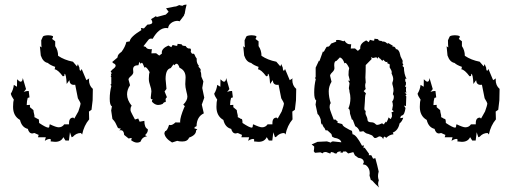

<svg xmlns="http://www.w3.org/2000/svg" viewBox="-20 -612 2262 839"><path d="M220.7 7.8 201.2 5.9 202.1 0Q202.1 -4.9 197.3 -4.9Q188.5 -4.9 175.8 3.4L180.2 -12.2H146L148.9 -22.5L130.4 -30.8L121.1 -28.8Q106.9 -28.8 101.6 -48.8Q75.2 -55.2 67.4 -87.9Q37.1 -105 37.1 -145Q37.1 -166.5 40.5 -176.3Q29.3 -192.4 27.3 -202.6Q38.1 -219.7 40.5 -241.2L54.2 -232.9L54.7 -265.6Q64.9 -254.9 70.3 -254.9Q78.1 -254.9 79.6 -271L93.8 -222.7L83.5 -209.5Q91.3 -214.4 105.5 -214.4L108.9 -186.5L101.1 -184.1Q97.2 -172.4 96.7 -152.8L110.8 -153.8V-143.6L126 -130.9Q126 -125 130.4 -107.9V-100.1L138.2 -96.2Q142.1 -92.3 146.5 -92.3Q150.9 -92.3 150.9 -74.7Q181.6 -54.2 191.4 -54.2Q196.3 -54.2 196.3 -66.4L198.2 -68.8Q225.6 -55.7 236.3 -55.7Q252 -55.7 260.7 -68.8H281.7V-74.2Q281.7 -98.1 300.3 -98.1L304.7 -93.8L322.3 -125Q332 -152.3 332 -160.2Q332 -163.1 320.3 -182.6L308.6 -241.7L302.7 -241.2Q284.7 -241.2 283.2 -261.7L271.5 -245.1Q269 -289.6 262.2 -289.6L260.7 -279.8L254.4 -278.8Q232.4 -308.1 218.8 -309.1L221.2 -319.8Q198.7 -327.6 189 -336.9Q168 -340.8 158.2 -369.6L154.3 -409.7L161.6 -404.8Q160.2 -414.6 160.2 -436L167.5 -452.1Q170.4 -457 190.4 -458Q203.6 -458 211.9 -453.6Q211.9 -446.8 207.5 -441.9L221.2 -431.6V-410.6Q233.9 -392.1 233.9 -368.2Q261.2 -349.6 298.8 -342.3L316.4 -321.8L320.3 -332L327.1 -315.9Q327.1 -302.7 332.5 -302.7L336.9 -310.5L357.4 -261.7L370.1 -269.5L368.7 -263.7Q368.7 -237.8 385.7 -223.6L384.8 -173.8L379.9 -132.3L368.7 -124.5L369.6 -90.3Q347.2 -64 338.9 -24.4L333.5 -30.8Q313 -30.8 298.8 -14.6L293 -12.2L285.6 -34.2L281.2 2H266.1L256.8 -12.7Q247.6 7.8 220.7 7.8Z M579.1 11.2Q566.4 11.2 552.2 0Q555.7 -3.4 555.7 -6.8Q555.7 -8.8 551.8 -8.8L542 -6.8L522.5 -22.5Q521.5 -43 507.3 -43L501 -42.5Q507.8 -47.9 507.8 -50.3Q504.4 -50.8 500.5 -51Q496.6 -51.3 494.6 -54.2Q492.7 -57.1 490.5 -62.7Q488.3 -68.4 484.1 -75.9Q480 -83.5 471.2 -92.3L465.8 -129.4L469.2 -147.5Q459.5 -151.4 459.5 -180.7Q459.5 -209.5 466.8 -236.8L462.4 -241.7L466.3 -244.6V-274.9Q464.4 -276.9 462.9 -280.3H466.3L464.4 -291L469.2 -290Q467.8 -294.4 463.4 -299.8L471.7 -308.6Q485.4 -317.9 485.4 -325.2Q485.4 -332 473.1 -336.9Q474.1 -337.9 474.1 -338.9Q474.1 -339.8 468.8 -339.8L493.2 -360.4Q494.1 -369.6 498.5 -374.8Q502.9 -379.9 511.2 -385.7Q526.9 -406.7 532.2 -428.7L546.9 -431.2Q548.3 -450.2 597.7 -480.5L595.7 -489.7L608.9 -487.8L624 -504.4Q645.5 -504.9 645.5 -515.1Q645.5 -520.5 640.1 -528.3L661.6 -541.5L665 -537.6Q685.1 -542.5 704.6 -548.3L716.8 -560.5L705.6 -575.7L741.7 -583Q751 -583 763.2 -589.8Q771.5 -586.9 778.8 -586.9Q780.8 -591.3 795.4 -591.8Q790.5 -574.2 787.1 -552.2Q784.2 -548.3 784.2 -544.4L764.6 -518.6Q764.2 -520 753.9 -521Q732.9 -519.5 720.2 -503.9Q715.8 -498 714.4 -488.8Q710.4 -489.7 706.1 -489.7Q673.8 -489.7 647 -442.4Q643.1 -443.4 640.6 -443.4Q632.8 -443.4 628.7 -438Q624.5 -432.6 606.9 -410.2L617.2 -406.7Q621.1 -397 637.7 -397L643.6 -397.5L641.6 -378.9L662.1 -379.4L675.8 -369.1L687.5 -377.9L687 -382.8Q687 -400.4 715.8 -413.1L728.5 -405.8L734.4 -415.5Q749 -411.6 752.4 -411.6Q755.9 -411.6 755.9 -420.4L773.9 -418.5Q773.9 -411.1 791 -411.1Q797.9 -399.9 806.6 -399.9L810.1 -400.4Q814.5 -398.9 814.5 -392.6L813.5 -385.7Q817.4 -377 821.8 -377L824.7 -377.4Q829.1 -377.4 831.1 -371.1Q833 -364.7 839.8 -355.5L839.4 -350.6Q839.4 -335 849.6 -323.7L846.7 -320.8Q857.4 -311 857.4 -305.2L855.5 -301.8Q859.9 -293.9 859.9 -276.9L868.7 -256.3L863.8 -227.5L872.6 -185.1L861.8 -154.8L870.6 -116.7Q839.8 -102.1 838.9 -61Q835.9 -57.6 831.5 -57.6L829.1 -51.3L842.3 -46.9L836.9 -42Q836.9 -21.5 806.2 -10.7Q799.8 6.3 776.9 6.3Q761.7 6.3 754.4 3.4L731.9 10.7Q700.2 -8.3 698.2 -30.3L701.7 -39.1Q710.4 -39.1 718.8 -66.4L725.1 -65.4Q734.4 -65.4 746.6 -77.1L767.6 -76.7L767.1 -80.6Q767.1 -100.1 784.7 -142.1L787.6 -146.5Q787.6 -149.4 780.8 -154.8Q798.8 -172.4 798.8 -189.9Q798.8 -195.8 794.2 -213.6Q789.6 -231.4 789.6 -244.6L791 -273.9Q791 -304.2 764.6 -315.9Q758.8 -333.5 751.5 -333.5Q747.1 -333.5 741.7 -326.7L738.3 -331.1L726.1 -314.5Q703.6 -310.1 703.6 -266.6L707.5 -223.6L699.2 -212.4L709.5 -187Q703.6 -183.1 703.6 -176.3L704.6 -169.9Q704.6 -165.5 700.2 -165.5Q695.8 -165.5 690.4 -157.7Q680.2 -153.3 671.4 -153.3Q662.1 -153.3 652.8 -159.7Q643.6 -166 643.6 -170.9L647 -178.2Q644.5 -178.7 641.6 -178.7Q638.7 -178.7 638.7 -185.5L641.6 -212.9Q641.6 -223.1 636 -238.5Q630.4 -253.9 630.4 -267.6Q630.4 -287.1 633.8 -296.9Q621.1 -318.8 614.7 -318.8L611.3 -316.4Q603.5 -337.9 599.6 -337.9L594.2 -333.5L588.9 -341.8L585 -327.1Q561.5 -327.1 561.5 -309.1L562.5 -296.4Q562.5 -288.1 552 -279.3Q541.5 -270.5 541.5 -264.6L548.3 -239.7Q535.2 -220.2 535.2 -199.7Q535.2 -174.8 555.7 -149.4Q550.3 -146 550.3 -131.3Q550.3 -125.5 559.3 -109.4Q568.4 -93.3 569.8 -89.8L584 -94.2L590.3 -80.1L610.8 -84Q610.8 -54.2 625.5 -47.9L626 -43.9Q626 -32.7 613.8 -21.5L622.6 -16.1Q601.6 -14.2 593.8 7.3Q586.9 11.2 579.1 11.2Z M1109.4 7.8 1089.8 5.9 1090.8 0Q1090.8 -4.9 1085.9 -4.9Q1077.1 -4.9 1064.5 3.4L1068.8 -12.2H1034.7L1037.6 -22.5L1019 -30.8L1009.8 -28.8Q995.6 -28.8 990.2 -48.8Q963.9 -55.2 956.1 -87.9Q925.8 -105 925.8 -145Q925.8 -166.5 929.2 -176.3Q918 -192.4 916 -202.6Q926.8 -219.7 929.2 -241.2L942.9 -232.9L943.4 -265.6Q953.6 -254.9 959 -254.9Q966.8 -254.9 968.3 -271L982.4 -222.7L972.2 -209.5Q980 -214.4 994.1 -214.4L997.6 -186.5L989.7 -184.1Q985.8 -172.4 985.4 -152.8L999.5 -153.8V-143.6L1014.6 -130.9Q1014.6 -125 1019 -107.9V-100.1L1026.9 -96.2Q1030.8 -92.3 1035.2 -92.3Q1039.6 -92.3 1039.6 -74.7Q1070.3 -54.2 1080.1 -54.2Q1085 -54.2 1085 -66.4L1086.9 -68.8Q1114.3 -55.7 1125 -55.7Q1140.6 -55.7 1149.4 -68.8H1170.4V-74.2Q1170.4 -98.1 1189 -98.1L1193.4 -93.8L1210.9 -125Q1220.7 -152.3 1220.7 -160.2Q1220.7 -163.1 1209 -182.6L1197.3 -241.7L1191.4 -241.2Q1173.3 -241.2 1171.9 -261.7L1160.2 -245.1Q1157.7 -289.6 1150.9 -289.6L1149.4 -279.8L1143.1 -278.8Q1121.1 -308.1 1107.4 -309.1L1109.9 -319.8Q1087.4 -327.6 1077.6 -336.9Q1056.6 -340.8 1046.9 -369.6L1043 -409.7L1050.3 -404.8Q1048.8 -414.6 1048.8 -436L1056.2 -452.1Q1059.1 -457 1079.1 -458Q1092.3 -458 1100.6 -453.6Q1100.6 -446.8 1096.2 -441.9L1109.9 -431.6V-410.6Q1122.6 -392.1 1122.6 -368.2Q1149.9 -349.6 1187.5 -342.3L1205.1 -321.8L1209 -332L1215.8 -315.9Q1215.8 -302.7 1221.2 -302.7L1225.6 -310.5L1246.1 -261.7L1258.8 -269.5L1257.3 -263.7Q1257.3 -237.8 1274.4 -223.6L1273.4 -173.8L1268.6 -132.3L1257.3 -124.5L1258.3 -90.3Q1235.8 -64 1227.5 -24.4L1222.2 -30.8Q1201.7 -30.8 1187.5 -14.6L1181.6 -12.2L1174.3 -34.2L1169.9 2H1154.8L1145.5 -12.7Q1136.2 7.8 1109.4 7.8Z M1627.9 -66.4Q1636.2 -66.4 1649.4 -73.2L1657.2 -68.4Q1658.7 -68.4 1658.9 -70.6Q1659.2 -72.8 1661.9 -75.2Q1664.6 -77.6 1664.6 -81.1L1666.5 -77.1Q1670.9 -77.1 1678.2 -99.1Q1684.1 -92.3 1688 -92.3L1692.9 -103.5Q1692.9 -115.7 1690.9 -121.6Q1699.7 -123 1699.7 -126Q1699.7 -127.9 1693.4 -131.3L1696.8 -150.9Q1696.8 -159.7 1693.8 -168.5Q1701.2 -177.2 1701.2 -189.9Q1700.2 -197.3 1696.8 -200.2L1699.7 -214.8Q1699.7 -226.1 1697 -235.1Q1694.3 -244.1 1694.3 -247.6Q1694.3 -251.5 1696.3 -256.1Q1698.2 -260.7 1698.2 -266.6Q1698.2 -276.4 1690.9 -292L1691.9 -296.4Q1691.9 -303.2 1682.6 -317.9L1683.1 -330.6L1672.4 -335.9L1672.9 -342.3L1668.9 -340.8Q1663.1 -340.8 1655.3 -351.1Q1652.8 -349.6 1650.9 -345.7L1639.6 -357.4L1637.2 -356.9L1636.2 -361.3L1631.8 -361.8L1630.4 -355.5L1624.5 -361.8L1609.4 -358.4L1601.6 -362.8L1604 -354Q1590.3 -340.8 1578.1 -327.6Q1578.1 -300.3 1576.7 -273.4L1578.1 -251.5Q1575.7 -245.1 1575.7 -238.8Q1575.7 -230.5 1578.1 -223.1L1569.3 -213.9L1579.1 -204.1Q1575.2 -195.3 1575.2 -186.5Q1575.2 -175.3 1572.3 -138.7Q1572.3 -127.9 1578.1 -127.9L1577.1 -118.7Q1577.1 -113.8 1578.6 -110.8Q1585.4 -97.7 1585.9 -88.9Q1585.9 -77.6 1603 -77.6Q1613.8 -77.6 1621.6 -69.3Q1624 -66.4 1627.9 -66.4ZM1636.7 207.5Q1619.1 191.9 1606.9 177.7Q1604 174.8 1600.6 174.8L1594.7 155.3Q1595.7 149.9 1595.7 145Q1595.7 124 1581.5 111.8Q1577.1 107.4 1565.4 106L1569.8 97.7Q1569.8 80.1 1545.4 77.6L1530.8 66.9L1523.9 52.7L1501.5 58.6L1491.7 49.8L1479.5 50.3L1476.6 55.7L1466.3 53.7L1470.7 49.3Q1455.1 50.3 1453.1 54.7Q1451.2 59.1 1448.7 59.1Q1442.4 59.1 1436.5 54.2L1426.3 52.2L1423.3 59.1L1404.8 52.2Q1391.6 52.2 1390.1 58.1L1379.9 53.7L1356.4 55.7L1351.1 48.8Q1353 38.6 1353 28.3L1341.8 19L1367.7 7.8L1408.7 5.9L1425.8 11.2Q1428.7 5.9 1435.5 5.9L1471.7 9.8Q1467.3 -6.3 1441.4 -9.8L1431.6 -14.6L1428.2 -26.4L1410.6 -42.5H1402.8Q1398.4 -54.2 1394 -56.6L1386.2 -73.2L1383.8 -66.4L1381.3 -90.3Q1375 -108.9 1367.7 -113.8L1358.9 -154.8L1361.8 -173.3Q1353 -177.7 1353 -208Q1353 -238.3 1359.9 -266.6L1356 -271.5L1359.4 -274.4V-316.4L1374 -347.7L1375.5 -343.8L1391.1 -387.2L1393.6 -385.3Q1395.5 -385.3 1400.9 -396.7Q1406.2 -408.2 1410.2 -408.2L1412.6 -407.7Q1418.9 -407.7 1426.8 -421.4L1449.2 -430.2L1448.2 -436.5L1456.1 -437.5Q1466.3 -437.5 1480.5 -431.6L1485.4 -434.6Q1494.6 -418.5 1509.3 -418.5L1514.6 -418.9L1512.7 -399.9L1531.2 -400.4L1543.9 -389.6L1554.2 -398.9V-403.8Q1554.2 -422.4 1580.1 -435.5L1591.3 -427.7L1596.7 -438Q1609.9 -434.1 1613.3 -434.1Q1616.2 -434.1 1616.2 -442.9L1632.3 -440.9Q1632.3 -433.1 1647.9 -433.1L1649.4 -430.7Q1662.1 -430.7 1667 -426Q1671.9 -421.4 1674.3 -421.4L1676.8 -423.8L1696.8 -412.1L1694.3 -410.2L1696.8 -408.2Q1697.8 -408.2 1697.8 -408.7Q1708 -408.7 1710.9 -394.5L1711.9 -398.4Q1724.6 -393.6 1728 -375Q1729.5 -365.2 1734.6 -356.7Q1739.7 -348.1 1739.7 -345.2L1738.8 -338.9Q1738.8 -333.5 1742.7 -329.1L1738.3 -324.2L1745.1 -317.4Q1745.1 -288.6 1756.8 -266.6L1753.4 -268.6Q1750.5 -268.6 1750.5 -262.7L1752 -252.9L1753.9 -254.9V-243.2L1749.5 -232.4L1754.9 -233.4L1753.9 -220.7Q1753.9 -210.4 1756.3 -207.5H1748.5Q1756.3 -201.7 1756.3 -198.7L1752 -195.3Q1752 -193.4 1755.4 -191.4L1753.9 -148.4L1746.1 -150.9Q1746.1 -147.9 1752 -140.1Q1750 -125.5 1746.3 -117.2Q1742.7 -108.9 1736.6 -107.4Q1730.5 -106 1729 -95.7L1742.2 -97.7Q1736.8 -80.6 1726.1 -72.8Q1719.7 -41.5 1696.3 -32.7L1699.7 -25.4Q1680.7 -22.9 1668 -9.8L1660.6 -15.1Q1656.2 -15.1 1654.3 -3.4Q1650.9 -16.1 1636.7 -16.1Q1625.5 -8.8 1618.7 -8.8Q1615.2 -8.8 1610.6 -15.1Q1606 -21.5 1603 -21.5L1588.4 -27.3Q1580.1 -27.3 1567.9 -38.6Q1564 -38.6 1562 -37.6L1551.8 -36.6Q1546.4 -53.7 1532.2 -60.5L1521.5 -88.9L1517.6 -89.4L1509.3 -115.7Q1509.3 -137.2 1502 -137.2Q1511.2 -158.2 1511.2 -182.6Q1511.2 -197.3 1506.8 -212.4L1507.3 -213.9L1504.4 -226.6L1507.3 -247.1Q1505.9 -255.4 1500 -259.3H1508.8L1502.9 -283.7Q1502.9 -304.2 1505.9 -314.5Q1494.6 -337.4 1488.8 -337.4L1485.4 -335Q1478.5 -356.9 1465.3 -361.3L1450.7 -346.2Q1440.4 -345.7 1440.4 -327.1L1441.4 -314Q1441.4 -305.2 1431.9 -296.1Q1422.4 -287.1 1422.4 -280.8L1428.7 -254.9Q1416.5 -234.4 1416.5 -213.4Q1416.5 -187.5 1425.3 -161.1Q1420.4 -157.2 1420.4 -142.1Q1420.4 -135.7 1428.7 -114.3Q1437 -92.8 1438.5 -88.9L1445.8 -89.8L1457 -79.1L1453.1 -75.7L1475.6 -69.8Q1477.1 -62 1488.8 -55.2Q1509.8 -42.5 1518.1 -40L1520.5 -25.4Q1536.6 -23.9 1562 24.9L1569.8 22.9L1568.4 35.6L1573.2 33.2L1593.3 61L1590.8 65.9L1602.5 66.4L1610.4 81.5L1620.1 79.1Q1628.4 108.4 1634.8 137.7Q1631.8 148.4 1631.8 157.7Q1631.8 167 1635.3 175.8Q1632.3 184.1 1632.3 190.9Q1632.3 200.2 1636.7 207.5Z M1998 7.8 1978.5 5.9 1979.5 0Q1979.5 -4.9 1974.6 -4.9Q1965.8 -4.9 1953.1 3.4L1957.5 -12.2H1923.3L1926.3 -22.5L1907.7 -30.8L1898.4 -28.8Q1884.3 -28.8 1878.9 -48.8Q1852.5 -55.2 1844.7 -87.9Q1814.5 -105 1814.5 -145Q1814.5 -166.5 1817.9 -176.3Q1806.6 -192.4 1804.7 -202.6Q1815.4 -219.7 1817.9 -241.2L1831.5 -232.9L1832 -265.6Q1842.3 -254.9 1847.7 -254.9Q1855.5 -254.9 1856.9 -271L1871.1 -222.7L1860.8 -209.5Q1868.7 -214.4 1882.8 -214.4L1886.2 -186.5L1878.4 -184.1Q1874.5 -172.4 1874 -152.8L1888.2 -153.8V-143.6L1903.3 -130.9Q1903.3 -125 1907.7 -107.9V-100.1L1915.5 -96.2Q1919.4 -92.3 1923.8 -92.3Q1928.2 -92.3 1928.2 -74.7Q1959 -54.2 1968.8 -54.2Q1973.6 -54.2 1973.6 -66.4L1975.6 -68.8Q2002.9 -55.7 2013.7 -55.7Q2029.3 -55.7 2038.1 -68.8H2059.1V-74.2Q2059.1 -98.1 2077.6 -98.1L2082 -93.8L2099.6 -125Q2109.4 -152.3 2109.4 -160.2Q2109.4 -163.1 2097.7 -182.6L2085.9 -241.7L2080.1 -241.2Q2062 -241.2 2060.5 -261.7L2048.8 -245.1Q2046.4 -289.6 2039.6 -289.6L2038.1 -279.8L2031.7 -278.8Q2009.8 -308.1 1996.1 -309.1L1998.5 -319.8Q1976.1 -327.6 1966.3 -336.9Q1945.3 -340.8 1935.5 -369.6L1931.6 -409.7L1939 -404.8Q1937.5 -414.6 1937.5 -436L1944.8 -452.1Q1947.8 -457 1967.8 -458Q1981 -458 1989.3 -453.6Q1989.3 -446.8 1984.9 -441.9L1998.5 -431.6V-410.6Q2011.2 -392.1 2011.2 -368.2Q2038.6 -349.6 2076.2 -342.3L2093.8 -321.8L2097.7 -332L2104.5 -315.9Q2104.5 -302.7 2109.9 -302.7L2114.3 -310.5L2134.8 -261.7L2147.5 -269.5L2146 -263.7Q2146 -237.8 2163.1 -223.6L2162.1 -173.8L2157.2 -132.3L2146 -124.5L2147 -90.3Q2124.5 -64 2116.2 -24.4L2110.8 -30.8Q2090.3 -30.8 2076.2 -14.6L2070.3 -12.2L2063 -34.2L2058.6 2H2043.5L2034.2 -12.7Q2024.9 7.8 1998 7.8Z"/></svg>

Font: Truetypewriter PolyglOTT
Style: Regular
Weight: 400
Designer: Sergey Beatoff a.k.a. Sam_T
Version: Version 3.76